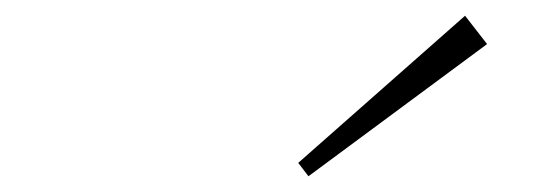

<svg xmlns="http://www.w3.org/2000/svg" viewBox="-20 -919 692 244"><path d="M599 -863 372 -695 359 -712 571 -899Z"/></svg>

Font: TypoPRO Sinkin Sans
Style: 200 X Light Italic
Weight: 200
Italic angle: -112°
Designer: Keith Bates
Foundry: K-Type
Version: Sinkin Sans (version 1.0)  by Keith Bates   •   © 2014   www